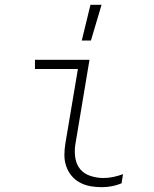

<svg xmlns="http://www.w3.org/2000/svg" viewBox="-20 -768 640 796"><path d="M402 8Q378 8 355 4Q332 0 311.5 -11Q291 -22 276.5 -39.5Q262 -57 254.5 -79Q247 -101 247 -125Q247 -149 251 -173L303 -482H125V-520H351L292 -167Q288 -139 292.5 -112Q297 -85 313 -66Q329 -47 355.5 -38.5Q382 -30 409 -30Q430 -30 450.5 -34.5Q471 -39 490 -46L484 -8Q465 0 444 4Q423 8 402 8ZM319 -600 355 -748H401L357 -600Z"/></svg>

Font: Iosevka XLt Ex Obl
Style: Regular
Weight: 200
Width: 7
Italic angle: -9°
Monospace: yes
Designer: Belleve Invis
Foundry: Belleve Invis
Version: Version 32.5.0; ttfautohint (v1.8.4)